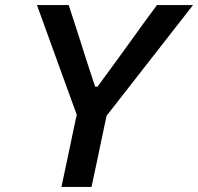

<svg xmlns="http://www.w3.org/2000/svg" viewBox="-20 -733 777 753"><path d="M221 0Q233.5 -58.5 245 -113Q256.5 -167.5 270.5 -234.5L281 -283L188 -539Q172.5 -582.5 158 -622Q143.5 -661 125 -713H249.5Q264 -667.5 275 -634.5Q285.5 -601.5 295 -572.5Q304 -543 315.5 -507.5L353 -393H362.5L443.5 -504Q470 -541 492.5 -571.5Q514.5 -602 538.5 -635.5Q562.5 -668.5 595.5 -713H737Q702.5 -669.5 668.5 -625.5Q634 -581 601 -539L398 -279L388.5 -234.5Q374.5 -167.5 363 -113Q351.5 -58.5 339 0Z"/></svg>

Font: Heraclito Medium
Style: Italic
Weight: 500
Italic angle: -12°
Designer: Kostas Bartsokas (font) & Cristiano Sobral (main changes)
Foundry: Kostas Bartsokas (font) & Cristiano Sobral (main changes)
Version: Version 1.00;July 8, 2020;FontCreator 13.0.0.2655 64-bit